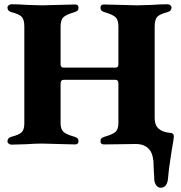

<svg xmlns="http://www.w3.org/2000/svg" viewBox="-20 -675 850 900"><path d="M703 162Q703 149 701 127L700 102Q700 48 678.5 24Q657 0 616 0Q571 0 544 1L467 2Q451 2 451 -13Q451 -22 455.5 -26.5Q460 -31 470 -34Q509 -45 522 -57.5Q535 -70 535 -98V-284Q535 -301 521 -301H280Q264 -301 264 -284V-98Q264 -70 277 -57.5Q290 -45 329 -34Q339 -31 343.5 -26.5Q348 -22 348 -13Q348 2 332 2Q310 2 252 0Q196 -2 177 -2Q144 -2 103 1Q51 3 33 3Q27 3 21 -1.5Q15 -6 15 -12Q15 -29 34 -34Q69 -43 81.5 -55Q94 -67 94 -97V-551Q94 -583 82 -596Q70 -609 34 -618Q15 -623 15 -640Q15 -646 21 -650.5Q27 -655 33 -655Q69 -655 108 -652Q158 -650 177 -650Q196 -650 252 -652Q310 -654 332 -654Q348 -654 348 -639Q348 -630 343.5 -625.5Q339 -621 329 -618Q288 -606 276 -593Q264 -580 264 -550V-373Q264 -358 280 -358H521Q535 -358 535 -373V-550Q535 -580 523 -593Q511 -606 470 -618Q460 -621 455.5 -625.5Q451 -630 451 -639Q451 -654 467 -654Q489 -654 547 -652Q603 -650 622 -650Q641 -650 691 -652Q730 -655 766 -655Q773 -655 778.5 -650.5Q784 -646 784 -640Q784 -623 765 -618Q729 -609 717 -596Q705 -583 705 -551V-120Q705 -58 779 -52Q795 -51 795 -36Q795 -27 786 23Q785 32 778 75.5Q771 119 768 157Q765 205 733 205Q720 205 711.5 192.5Q703 180 703 162Z"/></svg>

Font: EB Garamond ExtraBold
Style: Regular
Weight: 800
Designer: Georg Duffner and Octavio Pardo
Foundry: Georg Duffner
Version: Version 1.000